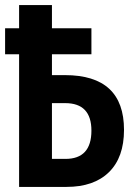

<svg xmlns="http://www.w3.org/2000/svg" viewBox="-20 -734 540 754"><path d="M467 -224Q467 -439 235 -439H184V-521H339V-623H184V-714H55V-623H0V-521H55V0H241Q349 0 408 -58Q467 -116 467 -224ZM184 -329H236Q339 -329 339 -221Q339 -110 237 -110H184Z"/></svg>

Font: Noto Sans Mono UI Condensed
Style: Bold
Weight: 700
Width: 3
Designer: Monotype Design team
Foundry: Monotype Imaging Inc.
Version: 1.000